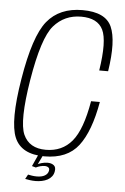

<svg xmlns="http://www.w3.org/2000/svg" viewBox="-56 -720 575 882"><g transform="rotate(5 232.0 -279.5)"><path d="M172.5 4.5Q277.5 4.5 329 -62.5Q380.5 -129.5 404.5 -266.5H364Q341.5 -134 296.2 -80Q251 -26 176 -26Q99.5 -26 72.5 -86.2Q45.5 -146.5 77 -339Q109.5 -536 159 -592.8Q208.5 -649.5 285.5 -649.5Q361 -649.5 385.8 -598.8Q410.5 -548 389 -410.5H430Q452 -552 423.5 -616Q395 -680 289 -680Q183 -680 126 -610.2Q69 -540.5 36 -339Q3.5 -142.5 34.5 -69Q65.5 4.5 172.5 4.5ZM142 121Q156.5 121 170.8 118Q185 115 196.8 108.8Q208.5 102.5 216.2 92.5Q224 82.5 226 69Q229.5 49.5 218.5 41Q207.5 32.5 190 32.5Q175.5 32.5 161.2 36.8Q147 41 139.5 46L137.5 59Q147.5 54 158.2 51.2Q169 48.5 177.5 48.5Q188.5 48.5 195 53.5Q201.5 58.5 199 69.5Q196 83.5 182.2 91.5Q168.5 99.5 145.5 99.5Q133.5 99.5 123 97.8Q112.5 96 105 94.5L93.5 115.5Q103 117.5 115.5 119.2Q128 121 142 121ZM137.5 59 166 0H144L119.5 54Z"/></g></svg>

Font: Anybody SemiCondensed ExtraLight
Style: Italic
Weight: 250
Width: 4
Italic angle: -10°
Version: Version 1.113;gftools[0.9.25]